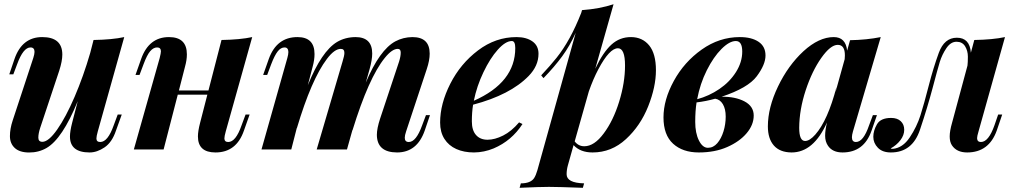

<svg xmlns="http://www.w3.org/2000/svg" viewBox="-20 -706 4796 907"><path d="M403.3 14.2Q310.5 14.2 310.5 -61Q310.5 -85.9 320.8 -126L347.2 -228Q274.4 -49.8 199.7 -6.8Q162.6 14.6 117.4 14.4Q72.3 14.2 49.6 -7.1Q26.9 -28.3 26.9 -63Q26.9 -97.7 40 -137.2L137.2 -432.1Q143.1 -450.7 143.1 -460.9Q143.1 -481.9 124 -481.9Q89.8 -481.9 61 -402.8L43 -355H23.9L48.8 -428.2Q84.5 -530.8 179.4 -530.8Q274.4 -530.8 274.4 -448.2Q274.4 -417.5 259.8 -372.1L169.9 -102.1Q161.1 -75.2 161.1 -55.7Q161.1 -36.1 180.2 -36.1Q209.5 -36.1 250.2 -94.2Q291 -152.3 332.5 -248.8Q374 -345.2 406.2 -456.1L421.9 -517.1Q510.3 -518.6 566.9 -530.8L441.9 -85Q435.5 -62 435.5 -51.8Q435.5 -35.2 453.6 -35.2Q489.3 -35.2 517.1 -113.8L536.1 -165H555.2L527.8 -88.9Q509.3 -33.7 473.9 -9.8Q438.5 14.2 403.3 14.2Z M998 14.2Q915 14.2 915 -61.5Q915 -86.4 925.3 -126L959.5 -258.8H819.8L752.9 0H612.3L734.4 -432.1Q740.2 -455.6 740.2 -463.9Q739.7 -481.9 722.2 -481.9Q704.6 -481.9 689.5 -464.1Q674.3 -446.3 658.2 -402.8L639.2 -352.1H620.1L647 -428.2Q683.6 -530.8 778.3 -530.8Q862.8 -530.8 862.8 -449.2Q862.8 -422.4 854 -391.1L825.2 -278.8H964.8L1026.4 -517.1Q1114.7 -518.6 1171.4 -530.8L1046.4 -85Q1040 -62 1040 -51.8Q1040.5 -35.2 1058.1 -35.2Q1093.8 -35.2 1121.1 -113.8L1140.1 -165H1159.2L1132.3 -88.9Q1096.7 14.2 998 14.2Z M1986.3 -88.9Q1950.2 14.2 1855.5 14.2Q1760.7 13.7 1760.3 -69.3Q1760.3 -98.6 1775.4 -145L1865.2 -415Q1873 -439.9 1873 -457.5Q1873 -475.1 1859.4 -475.1Q1832.5 -475.6 1797.9 -432.6Q1721.7 -338.9 1645 -89.8V-92.3L1619.1 0H1476.1L1598.1 -415Q1606.9 -443.4 1606.9 -456.1Q1606.9 -475.1 1590.3 -475.1Q1560.5 -475.6 1524.4 -427.7Q1451.2 -331.1 1382.3 -100.1V-102.5L1356 0H1215.3L1337.4 -432.1Q1342.3 -449.2 1342.3 -460.4Q1341.8 -481.9 1324.2 -481.9Q1306.6 -481.9 1292 -463.4Q1277.3 -444.8 1261.2 -402.8L1242.2 -352.1H1223.1L1250 -428.2Q1287.1 -530.8 1385.3 -530.8Q1465.8 -530.8 1465.8 -450.7Q1465.8 -422.9 1457 -391.1L1434.1 -303.2Q1499 -463.9 1572.3 -507.8Q1610.4 -530.3 1659.2 -530.8Q1738.3 -530.8 1738.3 -453.1Q1738.3 -423.8 1726.1 -379.9L1708 -315.9Q1773.4 -470.7 1847.7 -510.7Q1884.3 -530.3 1928.2 -530.8Q2009.8 -530.8 2009.8 -452.6Q2009.8 -420.9 1996.1 -379.9L1898.4 -85Q1892.1 -66.4 1892.1 -55.2Q1892.1 -35.2 1911.1 -35.2Q1945.8 -35.2 1974.1 -113.8L1992.2 -162.1H2011.2Z M2218.3 -230Q2414.1 -316.4 2414.1 -479Q2414.1 -512.2 2397.9 -512.2Q2368.2 -512.2 2331.5 -471.2Q2294.9 -430.2 2263.7 -364.7Q2232.4 -299.3 2218.3 -230ZM2219.2 14.2Q2171.4 14.2 2135.5 -2Q2099.6 -18.1 2079.3 -50Q2059.1 -82 2059.1 -127Q2059.1 -215.8 2107.2 -310.5Q2155.3 -405.3 2238.3 -468Q2321.3 -530.8 2419.9 -530.8Q2466.3 -530.8 2495.1 -510.5Q2523.9 -490.2 2523.9 -452.1Q2523.9 -395 2477.5 -347.2Q2390.6 -257.8 2214.8 -211.4Q2209 -175.3 2209 -132.8Q2209 -90.3 2228.8 -68.1Q2248.5 -45.9 2283 -45.9Q2317.4 -45.9 2356.7 -65.7Q2396 -85.4 2432.1 -127.9L2448.2 -120.1Q2397 -41 2312 -4.9Q2267.1 13.7 2219.2 14.2Z M2899.4 -478Q2859.4 -478.5 2806.6 -378.9Q2782.2 -333 2761.7 -274.4L2694.8 -38.1Q2712.4 -15.1 2740.2 -15.1Q2787.1 -15.1 2832 -75.7Q2877 -135.7 2904.8 -225.6Q2932.6 -315.4 2932.6 -396.5Q2932.6 -477.5 2899.4 -478ZM2733.4 181.2Q2614.7 176.8 2573.2 176.8Q2531.7 176.8 2434.6 181.2L2440.4 160.2Q2486.3 160.2 2502.9 135.7Q2511.7 122.1 2518.6 98.1L2699.7 -551.3Q2671.9 -489.3 2635.3 -439.5Q2598.6 -389.6 2547.4 -336.9L2536.6 -350.1Q2580.1 -396.5 2608.9 -432.6Q2674.3 -514.2 2725.6 -645L2729.5 -658.2Q2812 -664.1 2878.4 -686L2792 -381.3Q2828.6 -459 2868.2 -495.1Q2907.7 -531.2 2961.4 -530.8Q3015.1 -530.3 3046.9 -491.2Q3078.6 -452.1 3078.6 -374Q3078.6 -295.9 3042 -203.6Q3005.4 -111.8 2937 -48.8Q2868.7 14.2 2779.3 14.2Q2721.2 14.2 2689.5 -20.5L2662.6 75.2Q2656.7 96.2 2656.7 117.2Q2656.7 158.2 2739.3 160.2Z M3358.4 -239.7Q3314.9 -227.5 3270.5 -222.2Q3264.2 -182.1 3264.2 -129.9Q3264.2 -77.6 3281.5 -42.7Q3298.8 -7.8 3324.2 -7.8Q3349.6 -7.8 3368.4 -29.5Q3387.2 -51.3 3397.7 -85.2Q3408.2 -119.1 3408.2 -155.3Q3408.2 -191.4 3394.8 -213.9Q3381.3 -236.3 3358.4 -239.7ZM3273.4 -237.3Q3329.6 -252.4 3378.4 -285.6Q3427.2 -318.8 3456.8 -365.7Q3486.3 -412.6 3486.3 -462.4Q3486.3 -512.2 3456.1 -512.2Q3425.8 -512.2 3388.2 -474.6Q3350.6 -437 3318.8 -373.8Q3287.1 -310.5 3273.4 -237.3ZM3474.6 -530.8Q3530.3 -530.8 3563.2 -508.8Q3596.2 -486.8 3596.2 -443.8Q3596.2 -400.9 3554.9 -345.7Q3513.7 -290.5 3388.7 -249Q3453.1 -250 3496.8 -227.1Q3540.5 -204.1 3540.5 -160.2Q3540.5 -116.2 3507.1 -76.7Q3473.6 -37.1 3415.5 -11.5Q3357.4 14.2 3281.2 14.2Q3205.1 14.2 3159.7 -27.1Q3114.3 -68.4 3114.3 -151.4Q3114.3 -234.4 3163.1 -323.7Q3211.9 -413.1 3294.9 -471.9Q3377.9 -530.8 3474.6 -530.8Z M3755.4 -102.1Q3755.4 -40 3783.2 -40Q3804.7 -40 3831.5 -70.3Q3890.1 -136.7 3931.6 -294.9L3926.8 -270.5L3970.2 -426.3Q3971.2 -432.1 3971.2 -443.4Q3971.7 -494.1 3937.5 -494.1Q3903.3 -494.1 3859.9 -432.6Q3816.4 -371.1 3786.1 -279.8Q3755.9 -188 3755.4 -102.1ZM3918.5 -530.8Q3975.1 -530.8 3981.9 -466.8L3995.6 -516.1Q4075.2 -517.6 4140.6 -530.8L4009.3 -85Q4004.4 -67.9 4004.4 -57.6Q4004.4 -35.2 4023.4 -35.2Q4058.6 -35.2 4085.4 -113.8L4103.5 -162.1H4122.6L4097.2 -88.9Q4061.5 14.2 3960 14.2Q3913.1 14.2 3891.6 -17.1Q3877.9 -37.1 3877.9 -64.5Q3877.9 -91.8 3886.7 -127.4Q3823.2 14.2 3719.2 14.2Q3664.1 13.7 3635.7 -18.6Q3607.4 -50.8 3607.4 -108.9Q3607.4 -197.8 3655.3 -297.4Q3703.1 -397 3775.4 -463.9Q3848.6 -530.8 3918.5 -530.8Z M4477.5 -126 4550.3 -396Q4552.2 -411.1 4552.2 -438.5Q4552.2 -465.8 4539.1 -487.3Q4525.9 -508.8 4498.5 -508.8Q4471.2 -508.8 4450.7 -478.5Q4430.2 -448.2 4419.4 -413.1Q4408.7 -377.9 4385.3 -289.1Q4361.8 -200.2 4325.9 -93Q4290 14.2 4188.5 14.2Q4148.4 14.2 4127 -8.1Q4105.5 -30.3 4105.5 -59.6Q4105.5 -88.9 4122.8 -118.9Q4140.1 -148.9 4189.5 -148.9Q4218.8 -148.9 4235.1 -133.5Q4251.5 -118.2 4251.5 -92.8Q4251.5 -67.4 4233.4 -43.7Q4215.3 -20 4187.5 -4.9Q4189.5 -2.9 4197.3 -2.9Q4244.1 -6.8 4277.6 -56.9Q4311 -106.9 4328.4 -161.9Q4345.7 -216.8 4367.2 -300.8Q4388.7 -384.8 4414.8 -456.3Q4440.9 -527.8 4500 -527.8Q4561 -527.8 4566.4 -457L4582.5 -517.1Q4669.9 -518.6 4727.5 -530.8L4602.5 -85Q4595.7 -62.5 4595.7 -53.2Q4596.2 -35.2 4613.8 -35.2Q4649.9 -35.2 4677.7 -113.8L4695.3 -165H4714.4L4688.5 -88.9Q4651.4 14.2 4548.8 14.2Q4499 14.2 4476.6 -20Q4466.3 -36.1 4466.3 -61.5Q4466.3 -86.9 4477.5 -126Z"/></svg>

Font: PlayfairDisplay-BoldItalic
Style: Bold Italic
Weight: 700
Italic angle: -14.9847°
Designer: Claus Eggers Sørensen
Foundry: Claus Eggers Sørensen
Version: Version 1.002;PS 001.002;hotconv 1.0.70;makeotf.lib2.5.58329